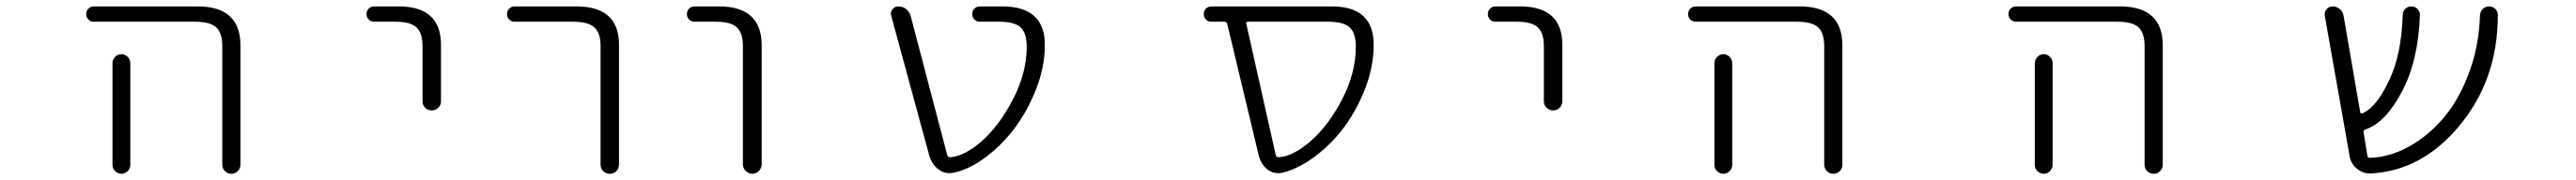

<svg xmlns="http://www.w3.org/2000/svg" viewBox="-20 -565 8040 563"><path d="M273.4 -497.1Q262.7 -497.1 255.9 -503.9Q249 -510.7 249 -521Q249 -531.2 255.9 -538.1Q262.7 -544.9 273.4 -544.9H596.7Q729.5 -544.9 730.5 -424.8V-49.8Q730.5 -38.1 722.2 -29.8Q713.9 -21.5 702.1 -21.5Q690.4 -21.5 682.1 -29.8Q673.8 -38.1 673.8 -49.8V-420.9Q673.8 -461.9 654.8 -479.5Q635.7 -497.1 588.9 -497.1ZM386.7 -367.2V-72.3V-48.8Q386.7 -38.1 378.4 -29.8Q370.1 -21.5 358.9 -21.5Q347.7 -21.5 339.4 -29.8Q331.1 -38.1 331.1 -48.8V-72.3V-367.2Q331.1 -378.9 339.4 -387.2Q347.7 -395.5 358.9 -395.5Q370.1 -395.5 378.4 -387.2Q386.7 -378.9 386.7 -367.2Z M1147.5 -497.1Q1137.7 -497.1 1130.9 -503.9Q1124 -510.7 1124 -521Q1124 -531.2 1130.9 -538.1Q1137.7 -544.9 1147.5 -544.9H1224.6Q1356.4 -544.9 1356.4 -424.8V-248Q1356.4 -236.3 1348.1 -228Q1339.8 -219.7 1327.6 -219.7Q1315.4 -219.7 1307.1 -228Q1298.8 -236.3 1298.8 -248V-420.9Q1298.8 -461.9 1279.8 -479.5Q1260.7 -497.1 1214.8 -497.1Z M1585.9 -497.1Q1576.2 -497.1 1569.3 -503.9Q1562.5 -510.7 1562.5 -521Q1562.5 -531.2 1569.3 -538.1Q1576.2 -544.9 1585.9 -544.9H1779.3Q1912.1 -544.9 1912.1 -424.8V-50.8Q1912.1 -38.1 1903.8 -29.8Q1895.5 -21.5 1883.3 -21.5Q1871.1 -21.5 1862.8 -29.8Q1854.5 -38.1 1854.5 -50.8V-420.9Q1854.5 -461.9 1835 -479.5Q1815.4 -497.1 1769.5 -497.1Z M2148.4 -497.1Q2137.7 -497.1 2130.9 -503.9Q2124 -510.7 2124 -521Q2124 -531.2 2130.9 -538.1Q2137.7 -544.9 2148.4 -544.9H2224.6Q2356.4 -544.9 2357.4 -424.8V-50.8Q2357.4 -39.1 2348.6 -30.3Q2339.8 -21.5 2328.1 -21.5Q2316.4 -21.5 2307.6 -30.3Q2298.8 -39.1 2298.8 -50.8V-420.9Q2298.8 -461.9 2279.8 -479.5Q2260.7 -497.1 2214.8 -497.1Z M3043.9 -123Q3100.6 -173.8 3142.6 -255.9Q3184.6 -337.9 3184.6 -418.9Q3184.6 -461.9 3165.5 -479.5Q3146.5 -497.1 3099.6 -497.1H3038.1Q3028.3 -497.1 3021.5 -503.9Q3014.6 -510.7 3014.6 -521Q3014.6 -531.2 3021.5 -538.1Q3028.3 -544.9 3038.1 -544.9H3108.4Q3241.2 -544.9 3241.2 -424.8Q3241.2 -351.6 3210.4 -277.3Q3179.7 -203.1 3134.3 -147.9Q3088.9 -92.8 3032.2 -56.6Q2991.2 -31.2 2954.1 -24.4Q2948.2 -23.4 2942.4 -23.4Q2924.8 -23.4 2909.2 -35.2Q2888.7 -50.8 2880.9 -77.1L2761.7 -515.6Q2760.7 -519.5 2760.7 -522.5Q2760.7 -529.3 2765.6 -536.1Q2772.5 -544.9 2784.2 -544.9Q2797.9 -544.9 2808.1 -536.6Q2818.4 -528.3 2822.3 -515.6L2936.5 -80.1Q2938.5 -73.2 2946.3 -73.2Q2989.3 -76.2 3043.9 -123Z M3875 -497.1Q3868.2 -497.1 3870.1 -490.2L3961.9 -80.1Q3963.9 -73.2 3970.7 -73.2Q4014.6 -75.2 4070.3 -123Q4127.9 -173.8 4169.9 -255.9Q4211.9 -337.9 4211.9 -418.9Q4211.9 -461.9 4192.4 -479.5Q4172.9 -497.1 4126 -497.1ZM4267.6 -424.8Q4267.6 -351.6 4236.8 -277.3Q4206.1 -203.1 4160.2 -147.9Q4114.3 -92.8 4056.6 -56.6Q4016.6 -32.2 3980.5 -24.4Q3974.6 -23.4 3968.8 -23.4Q3951.2 -23.4 3935.5 -35.2Q3916 -51.8 3909.2 -77.1L3810.5 -490.2Q3808.6 -497.1 3800.8 -497.1H3760.7Q3751 -497.1 3744.1 -503.9Q3737.3 -510.7 3737.3 -521.5Q3737.3 -531.2 3744.1 -538.1Q3751 -544.9 3761.7 -544.9H4135.7Q4136.7 -544.9 4137.7 -544.9Q4267.6 -544.9 4267.6 -424.8Z M4647.5 -497.1Q4637.7 -497.1 4630.9 -503.9Q4624 -510.7 4624 -521Q4624 -531.2 4630.9 -538.1Q4637.7 -544.9 4647.5 -544.9H4724.6Q4856.4 -544.9 4856.4 -424.8V-248Q4856.4 -236.3 4848.1 -228Q4839.8 -219.7 4827.6 -219.7Q4815.4 -219.7 4807.1 -228Q4798.8 -236.3 4798.8 -248V-420.9Q4798.8 -461.9 4779.8 -479.5Q4760.7 -497.1 4714.8 -497.1Z M5273.4 -497.1Q5262.7 -497.1 5255.9 -503.9Q5249 -510.7 5249 -521Q5249 -531.2 5255.9 -538.1Q5262.7 -544.9 5273.4 -544.9H5596.7Q5729.5 -544.9 5730.5 -424.8V-49.8Q5730.5 -38.1 5722.2 -29.8Q5713.9 -21.5 5702.1 -21.5Q5690.4 -21.5 5682.1 -29.8Q5673.8 -38.1 5673.8 -49.8V-420.9Q5673.8 -461.9 5654.8 -479.5Q5635.7 -497.1 5588.9 -497.1ZM5386.7 -367.2V-72.3V-48.8Q5386.7 -38.1 5378.4 -29.8Q5370.1 -21.5 5358.9 -21.5Q5347.7 -21.5 5339.4 -29.8Q5331.1 -38.1 5331.1 -48.8V-72.3V-367.2Q5331.1 -378.9 5339.4 -387.2Q5347.7 -395.5 5358.9 -395.5Q5370.1 -395.5 5378.4 -387.2Q5386.7 -378.9 5386.7 -367.2Z M6273.4 -497.1Q6262.7 -497.1 6255.9 -503.9Q6249 -510.7 6249 -521Q6249 -531.2 6255.9 -538.1Q6262.7 -544.9 6273.4 -544.9H6596.7Q6729.5 -544.9 6730.5 -424.8V-49.8Q6730.5 -38.1 6722.2 -29.8Q6713.9 -21.5 6702.1 -21.5Q6690.4 -21.5 6682.1 -29.8Q6673.8 -38.1 6673.8 -49.8V-420.9Q6673.8 -461.9 6654.8 -479.5Q6635.7 -497.1 6588.9 -497.1ZM6386.7 -367.2V-72.3V-48.8Q6386.7 -38.1 6378.4 -29.8Q6370.1 -21.5 6358.9 -21.5Q6347.7 -21.5 6339.4 -29.8Q6331.1 -38.1 6331.1 -48.8V-72.3V-367.2Q6331.1 -378.9 6339.4 -387.2Q6347.7 -395.5 6358.9 -395.5Q6370.1 -395.5 6378.4 -387.2Q6386.7 -378.9 6386.7 -367.2Z M7768.6 -537.1Q7776.4 -529.3 7776.4 -518.6Q7776.4 -313.5 7653.3 -168Q7538.1 -31.2 7380.9 -22.5Q7378.9 -22.5 7377 -22.5Q7354.5 -22.5 7336.9 -37.1Q7317.4 -52.7 7313.5 -78.1L7236.3 -515.6Q7234.4 -527.3 7241.7 -536.1Q7249 -544.9 7260.7 -544.9Q7273.4 -544.9 7283.2 -536.6Q7293 -528.3 7294.9 -515.6L7346.7 -214.8Q7347.7 -208 7354.5 -210.9Q7397.5 -229.5 7436.5 -312.5Q7475.6 -392.6 7479.5 -518.6Q7479.5 -529.3 7487.3 -537.1Q7495.1 -544.9 7506.3 -544.9Q7517.6 -544.9 7525.4 -537.1Q7533.2 -529.3 7533.2 -518.6Q7528.3 -377 7478.5 -281.2Q7426.8 -181.6 7363.3 -160.2Q7356.4 -158.2 7357.4 -151.4L7369.1 -78.1Q7370.1 -71.3 7377 -71.3Q7437.5 -73.2 7497.1 -105.5Q7559.6 -139.6 7609.4 -199.2Q7659.2 -258.8 7690.4 -348.6Q7717.8 -426.8 7720.7 -517.6Q7721.7 -529.3 7729.5 -537.1Q7737.3 -544.9 7749 -544.9Q7760.7 -544.9 7768.6 -537.1Z"/></svg>

Font: Rounded Mgen+ 1mn light
Style: Regular
Weight: 200
Designer: [Source Han Sans]
Ryoko NISHIZUKA  (kana & ideographs); Paul D. Hunt (Latin, Greek & Cyrillic); Wenlong ZHANG  (bopomofo
Version: Version 1.059.20150602